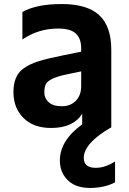

<svg xmlns="http://www.w3.org/2000/svg" viewBox="-20 -593 633 941"><path d="M91.8 -254.9Q123 -278.3 168 -292.5Q212.9 -306.6 292 -322.3L377.9 -339.8V-356.4Q377.9 -403.3 352.1 -428.2Q326.2 -453.1 264.6 -453.1Q168 -453.1 89.8 -399.4V-534.2Q158.2 -573.2 282.7 -573.2Q407.2 -573.2 466.3 -518.6Q525.4 -463.9 525.4 -349.6V29.3L526.4 30.3Q390.6 108.4 390.6 180.7Q390.6 229.5 449.2 229.5Q496.1 229.5 543.9 198.2V300.8Q491.2 328.1 420.9 328.1Q350.6 328.1 312 290Q273.4 252 273.4 193.4Q273.4 95.7 382.8 16.6V-35.2Q338.9 34.2 230.5 34.2Q144.5 34.2 95.2 -14.6Q45.9 -63.5 45.9 -141.6Q45.9 -219.7 91.8 -254.9ZM377.9 -169.9V-243.2L307.6 -228.5Q221.7 -210.9 205.1 -181.6Q197.3 -167 197.3 -139.2Q197.3 -111.3 218.8 -91.8Q240.2 -72.3 283.2 -72.3Q326.2 -72.3 352.1 -99.6Q377.9 -127 377.9 -169.9Z"/></svg>

Font: GenEi M Gothic v2 Bold
Style: Regular
Weight: 700
Version: Version 2.0